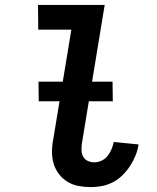

<svg xmlns="http://www.w3.org/2000/svg" viewBox="-20 -755 640 783"><path d="M351 8Q325 8 300.5 3.5Q276 -1 255.5 -13.5Q235 -26 220.5 -45Q206 -64 199 -87Q192 -110 192 -135.5Q192 -161 197 -186L271 -634H136L135 -735H407L314 -170Q312 -156 312.5 -141.5Q313 -127 319.5 -115.5Q326 -104 338.5 -98.5Q351 -93 365 -93Q380 -93 394.5 -100Q409 -107 419 -119.5Q429 -132 435 -147Q441 -162 444 -176L545 -166Q542 -144 533 -121.5Q524 -99 511 -79Q498 -59 480.5 -41.5Q463 -24 441.5 -12.5Q420 -1 396.5 3.5Q373 8 351 8ZM440 -342H138L137 -422H439Z"/></svg>

Font: Iosevka HT Extended
Style: Bold Italic
Weight: 700
Width: 7
Italic angle: -9°
Monospace: yes
Designer: Belleve Invis
Foundry: Belleve Invis
Version: Version 32.3.0; ttfautohint (v1.8.4)